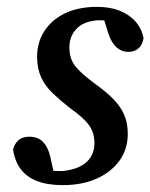

<svg xmlns="http://www.w3.org/2000/svg" viewBox="-20 -526 438 559"><path d="M163 13Q118 13 87.5 1Q57 -11 40 -34Q23 -57 18 -91Q23 -109 34.5 -118.5Q46 -128 65 -128Q91 -128 105.5 -112.5Q120 -97 126 -71L140 -9L89 -32Q109 -30 126 -29Q143 -28 162 -28Q192 -31 212.5 -41Q233 -51 244 -68.5Q255 -86 255 -109Q255 -139 239.5 -161Q224 -183 183 -212Q155 -234 133 -255Q111 -276 99.5 -301.5Q88 -327 88 -361Q88 -403 109.5 -436Q131 -469 170 -487.5Q209 -506 262 -506Q300 -506 328 -495Q356 -484 374 -464Q392 -444 398 -415Q395 -396 383.5 -385.5Q372 -375 354 -375Q334 -375 319 -388.5Q304 -402 295 -430L278 -485L323 -465Q309 -465 295 -466Q281 -467 265 -467Q223 -464 202.5 -442Q182 -420 182 -388Q182 -355 199 -333.5Q216 -312 258 -281Q289 -259 310 -237.5Q331 -216 341.5 -192Q352 -168 352 -136Q352 -92 328 -58.5Q304 -25 261.5 -6Q219 13 163 13Z"/></svg>

Font: Source Serif 4 Medium
Style: Italic
Weight: 500
Italic angle: -12°
Designer: Frank Grießhammer
Foundry: Adobe Systems Incorporated
Version: Version 4.004;hotconv 1.0.116;makeotfexe 2.5.65601